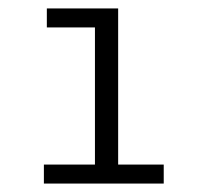

<svg xmlns="http://www.w3.org/2000/svg" viewBox="-20 -762 470 455"><path d="M368 -372V-327H84V-372H205V-697H91V-742H260V-372Z"/></svg>

Font: Montserrat-Regular
Style: Regular
Weight: 400
Version: Version 7.200